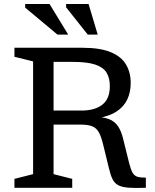

<svg xmlns="http://www.w3.org/2000/svg" viewBox="-20 -936 773 957"><path d="M387.5 -385Q452.5 -385 490 -414.2Q527.5 -443.5 527.5 -507Q527.5 -547 511.2 -573.8Q495 -600.5 455 -614Q415 -627.5 344 -627.5H191.5L192 -698H390Q479 -698 532 -676Q585 -654 608.2 -614.2Q631.5 -574.5 631.5 -522.5Q631.5 -476 614.2 -440Q597 -404 561.8 -380.8Q526.5 -357.5 472 -348V-352.5Q509.5 -350 533 -337.8Q556.5 -325.5 570.5 -303.2Q584.5 -281 593 -247L624 -122Q632 -90 641 -74.8Q650 -59.5 665.2 -55Q680.5 -50.5 707 -50.5V0Q653.5 2 620.8 -0.5Q588 -3 569.2 -13Q550.5 -23 540.5 -43.8Q530.5 -64.5 522.5 -99L495 -212Q485.5 -252 474 -274.2Q462.5 -296.5 441.2 -305.8Q420 -315 381 -315H192L191.5 -385ZM247 -698V-68L340 -44.5V0H52V-44.5L145 -68V-630L52 -653V-698ZM320 -763.5H266.5L105.5 -898V-916H227ZM467 -763.5H417.5L309.5 -899.5V-916H421.5Z"/></svg>

Font: Newsreader 9pt
Style: Regular
Weight: 400
Designer: Hugues Gentile
Foundry: Production Type
Version: Version 1.003